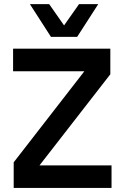

<svg xmlns="http://www.w3.org/2000/svg" viewBox="-20 -918 608 938"><path d="M46.9 0V-125L392.1 -569.8H43.9V-680.2H519V-555.2L172.9 -109.9H524.9V0ZM126 -897.9H220.2L293 -793.9L366.2 -897.9H460L356.9 -737.8H229Z"/></svg>

Font: TASA Orbiter Deck SemiBold
Style: Regular
Weight: 600
Designer: Weizhong Zhang
Version: Version 1.000;Glyphs 3.1.2 (3151)